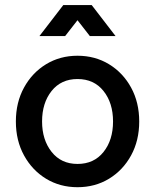

<svg xmlns="http://www.w3.org/2000/svg" viewBox="-20 -743 624 773"><path d="M43.9 -253.9Q43.9 -330.6 76.7 -390.4Q109.4 -450.2 165.5 -484.4Q221.7 -518.6 292 -518.6Q362.8 -518.6 418.9 -484.4Q475.1 -450.2 507.8 -390.4Q540.5 -330.6 540.5 -253.9Q540.5 -177.2 507.8 -117.4Q475.1 -57.6 418.9 -23.4Q362.8 10.7 292 10.7Q221.7 10.7 165.5 -23.4Q109.4 -57.6 76.7 -117.4Q43.9 -177.2 43.9 -253.9ZM149.4 -253.9Q149.4 -180.2 187.7 -131.6Q226.1 -83 292 -83Q358.4 -83 396.7 -131.1Q435.1 -179.2 435.1 -253.9Q435.1 -328.6 396.7 -376.7Q358.4 -424.8 292 -424.8Q226.1 -424.8 187.7 -376.7Q149.4 -328.6 149.4 -253.9ZM242.2 -597.7H138.7L234.9 -722.7H349.1L445.3 -597.7H341.8L292 -661.6Z"/></svg>

Font: Giphurs Medium
Style: Regular
Weight: 500
Version: Version 0.920; ttfautohint (v1.8.4.7-5d5b)